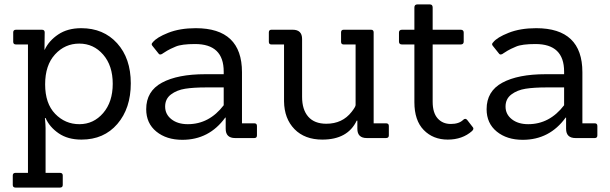

<svg xmlns="http://www.w3.org/2000/svg" viewBox="-20 -627 2772 872"><path d="M252 225H51Q38 225 38 213V170Q38 158 51 158H107V-425H53Q40 -425 40 -437V-480Q40 -492 53 -492H170Q183 -492 183 -480L182 -401H183Q202 -442 244.5 -470.5Q287 -499 349 -499Q450 -499 512 -430.5Q574 -362 574 -248.5Q574 -135 513 -64Q452 7 350 7Q288 7 246.5 -21.5Q205 -50 187 -91H184Q187 -59 187 -45V158H252Q265 158 265 170V213Q265 225 252 225ZM185 -244Q185 -157 230.5 -110Q276 -63 340.5 -63Q405 -63 448.5 -113.5Q492 -164 492 -246.5Q492 -329 448.5 -379Q405 -429 340 -429Q275 -429 230 -380Q185 -331 185 -244Z M1135 0H1048Q1005 0 1005 -42V-93H1003Q930 8 808 8Q736 8 690 -29.5Q644 -67 644 -131Q644 -213 715.5 -251.5Q787 -290 912 -290H996V-302Q996 -427 866 -427Q805 -427 778 -415.5Q751 -404 739.5 -397Q728 -390 722 -386Q707 -374 700 -384L672 -419Q665 -427 674 -435Q691 -457 744 -478Q797 -499 869 -499Q1079 -499 1079 -299V-67H1135Q1147 -67 1147 -55V-12Q1147 0 1135 0ZM996 -230H917Q859 -230 821 -224Q783 -218 756.5 -198Q730 -178 730 -143Q730 -108 758.5 -85.5Q787 -63 833 -63Q930 -63 996 -149Z M1733 0H1646Q1603 0 1603 -42V-79H1600Q1559 7 1444 7Q1364 7 1317.5 -40.5Q1271 -88 1270 -167V-425H1213Q1201 -425 1201 -437V-480Q1201 -492 1213 -492H1309Q1352 -492 1352 -450V-187Q1352 -129 1380 -97Q1408 -65 1462 -65Q1535 -65 1577 -119Q1595 -142 1595 -150V-425H1541Q1529 -425 1529 -437V-480Q1529 -492 1541 -492H1665Q1677 -492 1677 -480V-67H1733Q1746 -67 1746 -55V-12Q1746 0 1733 0Z M2126 -51Q2130 -47 2130 -42.5Q2130 -38 2124 -32Q2080 7 2013.5 7Q1947 7 1904.5 -36.5Q1862 -80 1862 -163V-425H1806Q1792 -425 1792 -438V-479Q1792 -492 1806 -492H1862V-593Q1862 -607 1876 -607H1932Q1945 -607 1945 -593V-492H2072Q2086 -492 2086 -479V-438Q2086 -425 2072 -425H1945V-165Q1945 -115 1967.5 -89.5Q1990 -64 2027.5 -64Q2065 -64 2084 -83Q2094 -92 2102 -82Z M2681 0H2594Q2551 0 2551 -42V-93H2549Q2476 8 2354 8Q2282 8 2236 -29.5Q2190 -67 2190 -131Q2190 -213 2261.5 -251.5Q2333 -290 2458 -290H2542V-302Q2542 -427 2412 -427Q2351 -427 2324 -415.5Q2297 -404 2285.5 -397Q2274 -390 2268 -386Q2253 -374 2246 -384L2218 -419Q2211 -427 2220 -435Q2237 -457 2290 -478Q2343 -499 2415 -499Q2625 -499 2625 -299V-67H2681Q2693 -67 2693 -55V-12Q2693 0 2681 0ZM2542 -230H2463Q2405 -230 2367 -224Q2329 -218 2302.5 -198Q2276 -178 2276 -143Q2276 -108 2304.5 -85.5Q2333 -63 2379 -63Q2476 -63 2542 -149Z"/></svg>

Font: Sanchez
Style: Regular
Weight: 400
Designer: Daniel Hernández
Foundry: LatinoType
Version: Version 1.001